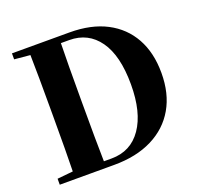

<svg xmlns="http://www.w3.org/2000/svg" viewBox="-129 -887 1058 1026"><g transform="rotate(-20 399.5 -373.5)"><path d="M41 0V-34L202 -50H218V0ZM130 0Q132 -86 132.5 -175Q133 -264 133 -360V-393Q133 -483 132.5 -571Q132 -659 130 -747H306Q304 -661 303.5 -572.5Q303 -484 303 -393V-360Q303 -266 303.5 -177Q304 -88 306 0ZM218 0V-37H349Q459 -37 520.5 -126Q582 -215 582 -374Q582 -538 521 -623.5Q460 -709 353 -709H218V-747H368Q491 -747 577.5 -702Q664 -657 710 -574Q756 -491 756 -376Q756 -259 707.5 -175Q659 -91 568 -45.5Q477 0 351 0ZM41 -713V-747H218V-698H202Z"/></g></svg>

Font: Noto Serif JP ExtraLight Black
Style: Regular
Weight: 900
Version: Version 2.003-H1;hotconv 1.1.1;makeotfexe 2.6.0